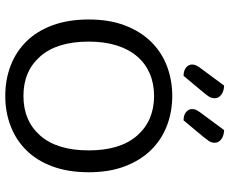

<svg xmlns="http://www.w3.org/2000/svg" viewBox="-91 -767 871 729"><g transform="rotate(90 344.5 -402.5)"><path d="M344 13Q282 13 229 -7.5Q176 -28 137 -67.5Q98 -107 76 -166.5Q54 -226 54 -304Q54 -382 76.5 -441Q99 -500 138 -540Q177 -580 230 -600.5Q283 -621 344 -621Q405 -621 458 -600.5Q511 -580 550 -540Q589 -500 611.5 -441Q634 -382 634 -304Q634 -226 612 -166.5Q590 -107 551 -67.5Q512 -28 459 -7.5Q406 13 344 13ZM344 -552Q297 -552 259 -535.5Q221 -519 194 -487.5Q167 -456 152.5 -410Q138 -364 138 -304Q138 -184 194 -120Q250 -56 344 -56Q439 -56 495 -120Q551 -184 551 -304Q551 -424 494.5 -488Q438 -552 344 -552ZM305 -818Q327 -817 340 -807Q353 -797 353 -783Q353 -770 346.5 -760Q340 -750 328 -736L268 -664Q248 -664 236.5 -673.5Q225 -683 225 -696Q225 -705 228.5 -712Q232 -719 237 -726ZM474 -818Q496 -817 509 -807Q522 -797 522 -783Q522 -769 515 -759.5Q508 -750 497 -736L437 -664Q417 -664 405.5 -673.5Q394 -683 394 -696Q394 -705 397.5 -712Q401 -719 406 -726Z"/></g></svg>

Font: Baloo 2 Latin
Style: Regular
Weight: 400
Designer: Sarang Kulkarni and Ek Type
Foundry: Ek Type
Version: Version 1.001